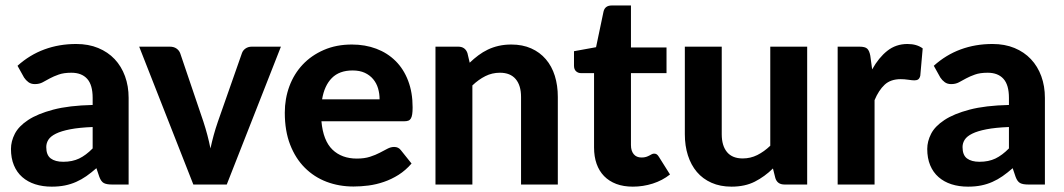

<svg xmlns="http://www.w3.org/2000/svg" viewBox="-20 -690 3978 718"><path d="M398 0Q378.5 0 368.2 -5.5Q358 -11 351.5 -28.5L340.5 -61Q321 -44 302.8 -31.2Q284.5 -18.5 264.8 -9.8Q245 -1 222.8 3.5Q200.5 8 173.5 8Q139.5 8 111.5 -1Q83.5 -10 63.2 -27.8Q43 -45.5 32 -72Q21 -98.5 21 -133Q21 -161.5 35.5 -189.8Q50 -218 85.2 -241.2Q120.5 -264.5 179.2 -280Q238 -295.5 326.5 -297.5V-324Q326.5 -372.5 306 -395.2Q285.5 -418 247 -418Q218.5 -418 199.5 -411.2Q180.5 -404.5 166.2 -396.8Q152 -389 139.5 -382.2Q127 -375.5 110.5 -375.5Q96 -375.5 86.2 -382.8Q76.5 -390 70 -400L45.5 -444Q91 -485 146 -505.2Q201 -525.5 265 -525.5Q311 -525.5 347.2 -510.5Q383.5 -495.5 408.8 -468.8Q434 -442 447.5 -405Q461 -368 461 -324V0ZM216.5 -85Q250.5 -85 276 -97.2Q301.5 -109.5 326.5 -135V-215Q276 -213 242.5 -206.5Q209 -200 189.2 -190.2Q169.5 -180.5 161.2 -167.8Q153 -155 153 -140Q153 -110 169.8 -97.5Q186.5 -85 216.5 -85Z M500.5 -515.5H615Q630 -515.5 640 -508.5Q650 -501.5 654 -490.5L740.5 -235.5Q749 -209.5 755.5 -184.8Q762 -160 767 -135Q772.5 -160 779.2 -184.8Q786 -209.5 795 -235.5L884.5 -490.5Q888 -501.5 898 -508.5Q908 -515.5 921.5 -515.5H1030.5L828 0H703Z M1296 -523.5Q1345.5 -523.5 1387.2 -507.8Q1429 -492 1459.2 -462Q1489.5 -432 1506.2 -388.2Q1523 -344.5 1523 -288.5Q1523 -273 1521.5 -263Q1520 -253 1516.5 -247Q1513 -241 1507 -238.8Q1501 -236.5 1491.5 -236.5H1182Q1188.5 -164 1223.2 -130.5Q1258 -97 1314.5 -97Q1343 -97 1363.8 -103.8Q1384.5 -110.5 1400.2 -118.8Q1416 -127 1428.8 -133.8Q1441.5 -140.5 1454 -140.5Q1470 -140.5 1479 -128.5L1519 -78.5Q1497 -53 1470.5 -36.2Q1444 -19.5 1415.5 -9.8Q1387 0 1358 3.8Q1329 7.5 1302 7.5Q1248 7.5 1201.2 -10.2Q1154.5 -28 1119.8 -62.8Q1085 -97.5 1065 -149Q1045 -200.5 1045 -268.5Q1045 -321 1062.2 -367.5Q1079.5 -414 1112 -448.5Q1144.5 -483 1191 -503.2Q1237.5 -523.5 1296 -523.5ZM1298.5 -426.5Q1249 -426.5 1221 -398.2Q1193 -370 1184.5 -318.5H1399.5Q1399.5 -340 1393.8 -359.5Q1388 -379 1375.5 -394Q1363 -409 1344 -417.8Q1325 -426.5 1298.5 -426.5Z M1608.5 0V-515.5H1693.5Q1719.5 -515.5 1728 -491.5L1736.5 -455.5Q1752 -470.5 1768.8 -483Q1785.5 -495.5 1804.2 -504.5Q1823 -513.5 1844.8 -518.5Q1866.5 -523.5 1892 -523.5Q1934 -523.5 1966.5 -509Q1999 -494.5 2021.2 -468.5Q2043.5 -442.5 2054.8 -406.5Q2066 -370.5 2066 -327.5V0H1928.5V-327.5Q1928.5 -370.5 1908.5 -394.2Q1888.5 -418 1849.5 -418Q1820 -418 1794.8 -405.2Q1769.5 -392.5 1746.5 -370.5V0Z M2346.5 8Q2311.5 8 2284.5 -2.2Q2257.5 -12.5 2239 -31.5Q2220.5 -50.5 2211 -77.5Q2201.5 -104.5 2201.5 -138.5V-416.5H2153Q2142 -416.5 2134.2 -423.5Q2126.5 -430.5 2126.5 -444.5V-498.5L2209 -513.5L2237 -647Q2242.5 -669.5 2267.5 -669.5H2339.5V-512.5H2472.5V-416.5H2339.5V-147.5Q2339.5 -126 2349.8 -113.5Q2360 -101 2379 -101Q2389 -101 2396 -103.2Q2403 -105.5 2408 -108.2Q2413 -111 2417.2 -113.2Q2421.5 -115.5 2426 -115.5Q2432 -115.5 2436 -112.8Q2440 -110 2444 -103.5L2485.5 -37.5Q2457 -15 2421 -3.5Q2385 8 2346.5 8Z M2679 -515.5V-188Q2679 -145 2698.8 -121.2Q2718.5 -97.5 2757.5 -97.5Q2786.5 -97.5 2812 -110.2Q2837.5 -123 2860.5 -145V-515.5H2998.5V0H2913.5Q2887 0 2879.5 -24L2870.5 -60Q2839.5 -29.5 2802.8 -10.8Q2766 8 2715.5 8Q2673.5 8 2640.8 -6.5Q2608 -21 2586 -47Q2564 -73 2552.5 -109Q2541 -145 2541 -188V-515.5Z M3112.5 0V-515.5H3194Q3215 -515.5 3223 -508Q3231 -500.5 3234.5 -482L3241.5 -430.5Q3266 -474.5 3298.2 -500Q3330.5 -525.5 3373.5 -525.5Q3408.5 -525.5 3430.5 -509L3421.5 -407Q3419 -397 3413.8 -393.2Q3408.5 -389.5 3399.5 -389.5Q3391.5 -389.5 3376.5 -391.8Q3361.5 -394 3348.5 -394Q3310.5 -394 3288.2 -373.2Q3266 -352.5 3250.5 -315.5V0Z M3824.5 0Q3805 0 3794.8 -5.5Q3784.5 -11 3778 -28.5L3767 -61Q3747.5 -44 3729.2 -31.2Q3711 -18.5 3691.2 -9.8Q3671.5 -1 3649.2 3.5Q3627 8 3600 8Q3566 8 3538 -1Q3510 -10 3489.8 -27.8Q3469.5 -45.5 3458.5 -72Q3447.5 -98.5 3447.5 -133Q3447.5 -161.5 3462 -189.8Q3476.5 -218 3511.8 -241.2Q3547 -264.5 3605.8 -280Q3664.5 -295.5 3753 -297.5V-324Q3753 -372.5 3732.5 -395.2Q3712 -418 3673.5 -418Q3645 -418 3626 -411.2Q3607 -404.5 3592.8 -396.8Q3578.5 -389 3566 -382.2Q3553.5 -375.5 3537 -375.5Q3522.5 -375.5 3512.8 -382.8Q3503 -390 3496.5 -400L3472 -444Q3517.5 -485 3572.5 -505.2Q3627.5 -525.5 3691.5 -525.5Q3737.5 -525.5 3773.8 -510.5Q3810 -495.5 3835.2 -468.8Q3860.5 -442 3874 -405Q3887.5 -368 3887.5 -324V0ZM3643 -85Q3677 -85 3702.5 -97.2Q3728 -109.5 3753 -135V-215Q3702.5 -213 3669 -206.5Q3635.5 -200 3615.8 -190.2Q3596 -180.5 3587.8 -167.8Q3579.5 -155 3579.5 -140Q3579.5 -110 3596.2 -97.5Q3613 -85 3643 -85Z"/></svg>

Font: Lato Heavy
Style: Regular
Weight: 800
Designer: Lukasz Dziedzic
Foundry: tyPoland Lukasz Dziedzic
Version: Version 2.007; 2014-02-27